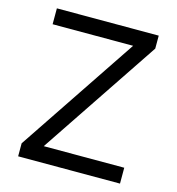

<svg xmlns="http://www.w3.org/2000/svg" viewBox="-108 -820 841 913"><g transform="rotate(15 312.5 -363.5)"><path d="M63.9 0H565.3V-78.1H169L561.1 -663.4V-727.3H59.7V-649.1H456L63.9 -63.9Z"/></g></svg>

Font: Karasuma Gothic
Style: Regular
Weight: 400
Designer: Rasmus Andersson, Ryoko Nishizuka
Foundry: Genbu
Version: Version 1.00